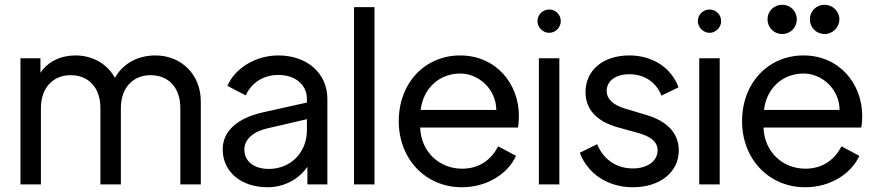

<svg xmlns="http://www.w3.org/2000/svg" viewBox="-20 -775 3670 807"><path d="M633 -542C743 -542 824 -461 824 -349C824 -349 824 0 824 0C824 0 738 0 738 0C738 0 738 -321 738 -321C738 -406 689 -459 613 -459C538 -459 488 -405 488 -321C488 -321 488 0 488 0C488 0 402 0 402 0C402 0 402 -321 402 -321C402 -406 353 -459 277 -459C202 -459 152 -405 152 -321C152 -321 152 0 152 0C152 0 66 0 66 0C66 0 66 -530 66 -530C66 -530 150 -530 150 -530C150 -530 150 -469 150 -469C180 -515 234 -542 297 -542C370 -542 431 -506 463 -448C497 -508 559 -542 633 -542Z M1150 -542C1271 -542 1356 -467 1356 -359C1356 -359 1356 0 1356 0C1356 0 1272 0 1272 0C1272 0 1272 -74 1272 -74C1236 -21 1173 12 1105 12C992 12 916 -54 916 -147C916 -225 979 -279 1086 -303C1086 -303 1270 -344 1270 -344C1270 -344 1270 -359 1270 -359C1270 -420 1220 -460 1150 -460C1086 -460 1036 -426 1013 -374C1013 -374 936 -414 936 -414C966 -486 1052 -542 1150 -542ZM1110 -65C1203 -65 1270 -135 1270 -228C1270 -228 1270 -274 1270 -274C1270 -274 1106 -236 1106 -236C1046 -223 1007 -190 1007 -147C1007 -97 1047 -65 1110 -65Z M1468 0C1468 0 1468 -745 1468 -745C1468 -745 1554 -745 1554 -745C1554 -745 1554 0 1554 0C1554 0 1468 0 1468 0Z M2161 -288C2161 -273 2160 -256 2157 -239C2157 -239 1746 -239 1746 -239C1750 -134 1829 -66 1922 -66C1997 -66 2046 -106 2074 -160C2074 -160 2149 -120 2149 -120C2116 -47 2030 12 1921 12C1769 12 1656 -106 1656 -266C1656 -426 1766 -542 1914 -542C2065 -542 2161 -423 2161 -288ZM1748 -313C1748 -313 2066 -313 2066 -313C2065 -401 1992 -466 1914 -466C1831 -466 1760 -409 1748 -313Z M2245 0C2245 0 2245 -530 2245 -530C2245 -530 2331 -530 2331 -530C2331 -530 2331 0 2331 0C2331 0 2245 0 2245 0ZM2288 -735C2261 -735 2239 -713 2239 -686C2239 -660 2262 -637 2288 -637C2315 -637 2337 -660 2337 -686C2337 -713 2316 -735 2288 -735Z M2640 12C2536 12 2451 -43 2417 -133C2417 -133 2490 -169 2490 -169C2517 -102 2574 -67 2640 -67C2702 -67 2744 -99 2744 -143C2744 -181 2712 -202 2663 -216C2663 -216 2576 -240 2576 -240C2487 -265 2441 -316 2441 -388C2441 -480 2515 -542 2625 -542C2723 -542 2801 -491 2832 -408C2832 -408 2760 -373 2760 -373C2738 -430 2688 -463 2625 -463C2568 -463 2530 -435 2530 -393C2530 -357 2560 -333 2606 -319C2606 -319 2696 -292 2696 -292C2785 -266 2833 -214 2833 -143C2833 -51 2754 12 2640 12Z M2919 0C2919 0 2919 -530 2919 -530C2919 -530 3005 -530 3005 -530C3005 -530 3005 0 3005 0C3005 0 2919 0 2919 0ZM2962 -735C2935 -735 2913 -713 2913 -686C2913 -660 2936 -637 2962 -637C2989 -637 3011 -660 3011 -686C3011 -713 2990 -735 2962 -735Z M3268 -632C3233 -632 3206 -659 3206 -694C3206 -728 3233 -755 3268 -755C3302 -755 3329 -728 3329 -694C3329 -659 3302 -632 3268 -632ZM3446 -632C3411 -632 3384 -659 3384 -694C3384 -728 3411 -755 3446 -755C3479 -755 3508 -728 3508 -694C3508 -660 3480 -632 3446 -632ZM3604 -288C3604 -273 3603 -256 3600 -239C3600 -239 3189 -239 3189 -239C3193 -134 3272 -66 3365 -66C3440 -66 3489 -106 3517 -160C3517 -160 3592 -120 3592 -120C3559 -47 3473 12 3364 12C3212 12 3099 -106 3099 -266C3099 -426 3209 -542 3357 -542C3508 -542 3604 -423 3604 -288ZM3191 -313C3191 -313 3509 -313 3509 -313C3508 -401 3435 -466 3357 -466C3274 -466 3203 -409 3191 -313Z"/></svg>

Font: Preevio_Regular
Style: Regular
Weight: 500
Designer: Gumpita Rahayu
Foundry: Tokotype Studio
Version: ""